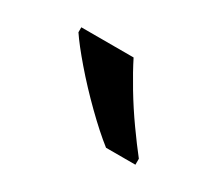

<svg xmlns="http://www.w3.org/2000/svg" viewBox="-48 -853 378 334"><g transform="rotate(30 140.5 -686.0)"><path d="M145 -766Q156 -744 172.5 -716.5Q189 -689 207.5 -663Q226 -637 241 -618V-606H182Q159 -624 130 -652.5Q101 -681 76.5 -709.5Q52 -738 40 -756V-766Z"/></g></svg>

Font: Noto Sans Old North Arabian
Style: Regular
Weight: 400
Designer: Monotype Design Team
Foundry: Monotype Imaging Inc.
Version: Version 2.001; ttfautohint (v1.8.4.7-5d5b)